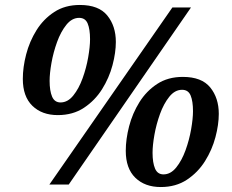

<svg xmlns="http://www.w3.org/2000/svg" viewBox="-20 -744 936 774"><path d="M213 -280Q149 -280 110.5 -317.5Q72 -355 72 -426Q72 -473 85.5 -525Q99 -577 127 -622Q155 -667 198.5 -695.5Q242 -724 302 -724Q378 -724 412.5 -681.5Q447 -639 447 -575Q447 -532 433.5 -481Q420 -430 391.5 -384.5Q363 -339 318.5 -309.5Q274 -280 213 -280ZM179 0 675 -714H750L257 0ZM224 -331Q253 -331 275.5 -359Q298 -387 313 -428.5Q328 -470 335.5 -513Q343 -556 343 -586Q343 -626 333.5 -649Q324 -672 299 -672Q270 -672 247.5 -644Q225 -616 210 -574.5Q195 -533 187.5 -490.5Q180 -448 180 -418Q180 -378 190 -354.5Q200 -331 224 -331ZM628 10Q564 10 525.5 -27.5Q487 -65 487 -136Q487 -183 500.5 -235Q514 -287 542 -332Q570 -377 613.5 -405.5Q657 -434 717 -434Q793 -434 827.5 -391.5Q862 -349 862 -285Q862 -242 848.5 -191Q835 -140 806.5 -94.5Q778 -49 733.5 -19.5Q689 10 628 10ZM639 -41Q668 -41 690.5 -69Q713 -97 728 -138.5Q743 -180 750.5 -223Q758 -266 758 -296Q758 -336 748.5 -359Q739 -382 714 -382Q685 -382 662.5 -354Q640 -326 625 -284.5Q610 -243 602.5 -200.5Q595 -158 595 -128Q595 -88 605 -64.5Q615 -41 639 -41Z"/></svg>

Font: Noto Serif Tamil
Style: Bold Italic
Weight: 700
Italic angle: -12°
Designer: Indian Type Foundry, Tom Grace, and the Monotype Design Team
Foundry: Monotype Imaging Inc.
Version: Version 2.003; ttfautohint (v1.8.4.7-5d5b)